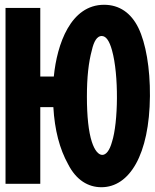

<svg xmlns="http://www.w3.org/2000/svg" viewBox="-20 -762 642 796"><path d="M400.4 14.2C516.6 14.2 599.6 -120.1 601.6 -363.8C602.5 -479 584.5 -583.5 553.7 -646.5C523.4 -708.5 474.6 -742.2 411.6 -742.2C272.9 -742.2 216.3 -579.1 203.1 -444.8H147V-729H2.9V0H147V-317.9H201.2C206.5 -223.6 227.1 -144.5 262.2 -81.5C295.9 -15.1 345.7 14.2 400.4 14.2ZM360.8 -173.8C347.2 -215.3 340.3 -280.3 340.3 -361.3C340.3 -441.9 347.2 -503.9 360.8 -553.7C369.1 -591.3 382.8 -612.8 401.4 -612.8C419.9 -612.8 433.6 -592.3 444.3 -553.7C473.1 -451.2 470.2 -253.4 444.3 -173.8C424.3 -100.6 383.8 -103 360.8 -173.8Z"/></svg>

Font: Hack
Style: Bold
Weight: 700
Monospace: yes
Designer: Christopher Simpkins
Foundry: Christopher Simpkins
Version: Version 2.010